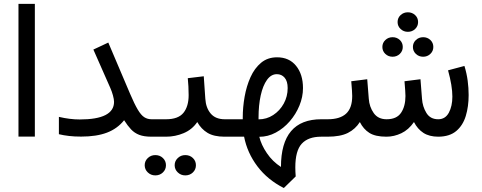

<svg xmlns="http://www.w3.org/2000/svg" viewBox="-20 -697 2458 979"><path d="M157.7 -677.2V-0.5H74.2V-677.2Z M561.5 -177.7Q561.5 -190.4 555.9 -210.7Q550.3 -231 542.5 -248.5L456.1 -444.3L532.2 -480L643.1 -219.2Q665.5 -166.5 682.4 -138.2Q699.2 -109.9 715.6 -99.4Q731.9 -88.9 752.9 -88.9H773.4V0H752.9Q714.4 0 690.2 -9.3Q666 -18.6 648.4 -37.1Q630.9 -55.7 612.8 -84Q578.6 -41 525.6 -20.8Q472.7 -0.5 393.6 -0.5Q359.4 -0.5 332 -3.7Q304.7 -6.8 280.3 -12.7V-101.1Q336.4 -87.9 386.2 -87.9Q561.5 -87.9 561.5 -177.7Z M752.9 -88.9H826.7Q888.7 -88.9 915.3 -121.6Q941.9 -154.3 941.9 -211.9Q941.9 -235.4 940.7 -256.3Q939.5 -277.3 937.5 -298.3L1019 -308.1L1026.9 -193.8Q1029.8 -147 1054.4 -117.9Q1079.1 -88.9 1126 -88.9H1135.7V0H1125Q1070.8 0 1038.3 -19.5Q1005.9 -39.1 985.8 -74.7Q959.5 -36.1 916.5 -18.1Q873.5 0 826.7 0H752.9ZM870.6 145.5Q870.6 124 886.5 108.9Q902.3 93.8 924.8 93.8Q947.8 93.8 963.4 108.6Q979 123.5 979 145.5Q979 167.5 963.4 182.4Q947.8 197.3 924.8 197.3Q902.3 197.3 886.5 182.1Q870.6 167 870.6 145.5ZM717.8 145.5Q717.8 124 733.6 108.9Q749.5 93.8 772 93.8Q794.9 93.8 810.5 108.6Q826.2 123.5 826.2 145.5Q826.2 167.5 810.5 182.4Q794.9 197.3 772 197.3Q749.5 197.3 733.6 182.1Q717.8 167 717.8 145.5Z M1117.7 0V-88.9H1217.8V-97.7Q1217.8 -149.9 1227.3 -203.9Q1236.8 -257.8 1257.3 -303.5Q1277.8 -349.1 1311.3 -377Q1344.7 -404.8 1392.6 -404.8Q1454.6 -404.8 1489.7 -361.3Q1524.9 -317.9 1524.9 -248Q1524.9 -202.6 1506.8 -158.7Q1488.8 -114.7 1457.5 -78.6Q1426.3 -42.5 1386.2 -21Q1346.2 0.5 1302.2 0.5Q1312 41.5 1340.8 84Q1369.6 126.5 1412.6 154.3Q1412.6 -88.9 1618.2 -88.9H1633.8V0H1617.2Q1551.8 0 1518.8 35.6Q1485.8 71.3 1485.8 156.2Q1485.8 167 1486.3 179Q1486.8 190.9 1487.8 202.6L1427.2 261.7Q1344.2 219.7 1292.5 151.1Q1240.7 82.5 1224.6 0ZM1391.6 -318.8Q1362.3 -318.8 1341.3 -289.6Q1320.3 -260.3 1309.3 -210.2Q1298.3 -160.2 1298.3 -98.1V-88.4Q1339.4 -88.4 1373 -110.4Q1406.7 -132.3 1426.8 -168.7Q1446.8 -205.1 1446.8 -248Q1446.8 -282.7 1431.4 -300.8Q1416 -318.8 1391.6 -318.8Z M2007.3 -584.5Q2007.3 -606 2022.7 -620.1Q2038.1 -634.3 2059.6 -634.3Q2081.5 -634.3 2096.7 -620.1Q2111.8 -606 2111.8 -584.5Q2111.8 -563.5 2096.7 -549.1Q2081.5 -534.7 2059.6 -534.7Q2038.1 -534.7 2022.7 -549.1Q2007.3 -563.5 2007.3 -584.5ZM2085.4 -457.5Q2085.4 -478.5 2100.6 -492.9Q2115.7 -507.3 2137.7 -507.3Q2159.2 -507.3 2174.3 -493.2Q2189.5 -479 2189.5 -457.5Q2189.5 -436.5 2174.3 -422.1Q2159.2 -407.7 2137.7 -407.7Q2115.7 -407.7 2100.6 -422.1Q2085.4 -436.5 2085.4 -457.5ZM1929.7 -457.5Q1929.7 -478.5 1944.8 -492.9Q1960 -507.3 1981.9 -507.3Q2003.4 -507.3 2018.6 -493.2Q2033.7 -479 2033.7 -457.5Q2033.7 -436.5 2018.6 -422.1Q2003.4 -407.7 1981.9 -407.7Q1960 -407.7 1944.8 -422.1Q1929.7 -436.5 1929.7 -457.5ZM1950.2 0Q1894 0 1863.5 -19.3Q1833 -38.6 1814.9 -74.7Q1792 -38.6 1753.9 -19.3Q1715.8 0 1649.9 0H1615.7V-88.9H1650.9Q1713.4 -88.9 1744.6 -117.4Q1775.9 -146 1775.9 -207.5Q1775.9 -220.2 1774.7 -235.8Q1773.4 -251.5 1771 -282.7L1852.5 -293L1860.4 -193.4Q1863.3 -152.3 1885.5 -120.6Q1907.7 -88.9 1951.2 -88.9Q2002.9 -88.9 2025.1 -122.1Q2047.4 -155.3 2047.4 -207.5Q2047.4 -220.2 2046.1 -236.1Q2044.9 -252 2042.5 -282.7L2124 -293L2131.8 -193.4Q2134.3 -153.8 2154.1 -121.3Q2173.8 -88.9 2214.4 -88.9Q2250.5 -88.9 2268.6 -122.3Q2286.6 -155.8 2286.6 -204.6Q2286.6 -258.8 2264.6 -338.4L2348.1 -360.8Q2359.9 -322.3 2364.7 -285.2Q2369.6 -248 2369.6 -212.4Q2369.6 -153.8 2355 -105.7Q2340.3 -57.6 2306.6 -29.1Q2272.9 -0.5 2215.3 0Q2168.9 0 2138.9 -19.5Q2108.9 -39.1 2090.8 -74.7Q2063.5 -35.2 2026.4 -17.6Q1989.3 0 1950.2 0Z"/></svg>

Font: Vazirmatn RD
Style: Regular
Weight: 400
Designer: Saber Rastikerdar
Foundry: Saber Rastikerdar
Version: Version 32.102